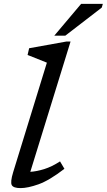

<svg xmlns="http://www.w3.org/2000/svg" viewBox="-20 -955 548 985"><path d="M220.5 -633.5 121.5 -673 129.5 -707.5 321 -742H342L135.5 -73.5Q168 -75.5 206.8 -87.5Q245.5 -99.5 288 -127L310.5 -89Q232.5 -29 177.5 -9.5Q122.5 10 85.5 10Q49 10 40.5 -5.2Q32 -20.5 47.5 -71.5ZM258.5 -772 396 -935H507.5L502 -916L315 -772Z"/></svg>

Font: Newsreader Caption
Style: Italic
Weight: 400
Italic angle: -17°
Designer: Hugues Gentile
Foundry: Production Type
Version: Version 1.001